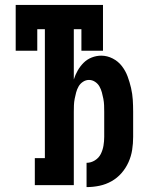

<svg xmlns="http://www.w3.org/2000/svg" viewBox="-20 -755 640 783"><path d="M333 8V-91Q351 -91 367 -101Q383 -111 391 -127Q399 -143 402 -161Q405 -179 405 -197V-299Q405 -312 404.5 -325.5Q404 -339 401.5 -352Q399 -365 395.5 -378Q392 -391 385.5 -402.5Q379 -414 367.5 -421.5Q356 -429 343 -429Q330 -429 318.5 -421.5Q307 -414 300.5 -402.5Q294 -391 290.5 -378Q287 -365 284.5 -352Q282 -339 281.5 -325.5Q281 -312 281 -299V0H122V-110H163V-636H132V-548H44V-735H400V-548H312V-636H281V-431Q287 -450 297 -467.5Q307 -485 321 -499Q335 -513 354 -520.5Q373 -528 393 -528Q417 -528 439.5 -516.5Q462 -505 477 -485.5Q492 -466 500.5 -443Q509 -420 514.5 -396Q520 -372 521.5 -348Q523 -324 523 -299V-197Q523 -170 519 -144Q515 -118 504 -93.5Q493 -69 475.5 -49Q458 -29 435 -16Q412 -3 386 2.5Q360 8 333 8Z"/></svg>

Font: Iosevka HT Extrabold Extended
Style: Regular
Weight: 800
Width: 7
Monospace: yes
Designer: Belleve Invis
Foundry: Belleve Invis
Version: Version 32.3.0; ttfautohint (v1.8.4)